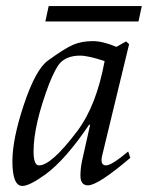

<svg xmlns="http://www.w3.org/2000/svg" viewBox="-20 -601 489 635"><path d="M404 -100 411 -79Q304 12 271 12Q246 12 246 -20Q246 -45 252 -72L278 -188L275 -189Q197 -73 130 -24Q77 14 54 14Q21 14 21 -68Q21 -141 59 -255Q98 -372 139 -401Q194 -441 222 -453Q250 -465 287 -465Q320 -465 365 -446L397 -464L407 -455L318 -87Q310 -54 331 -54Q349 -54 404 -100ZM326 -399Q272 -417 245 -417Q202 -417 179 -393Q163 -375 143 -325Q91 -188 91 -100Q91 -54 109 -54Q150 -54 236 -168Q299 -252 326 -399ZM449 -581 438 -530H130L141 -581Z"/></svg>

Font: GFS Didot
Style: Italic
Weight: 400
Italic angle: -12°
Designer: Takis Katsoulidis and George D. Matthiopoulos
Foundry: George Matthiopoulos and Takis Katsoulidis
Version: Version 1.0